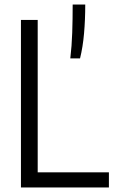

<svg xmlns="http://www.w3.org/2000/svg" viewBox="-20 -828 503 848"><path d="M72.5 0V-740H146.5V-67H461V0ZM290.5 -570Q297 -624 299 -683.5Q301 -743 301 -808H356.5Q356.5 -740.5 351.2 -680.5Q346 -620.5 333.5 -570Z"/></svg>

Font: Encode Sans Condensed
Style: Regular
Weight: 400
Width: 3
Designer: Multiple Designers
Foundry: Impallari Type
Version: Version 3.000; ttfautohint (v1.8.3) -l 8 -r 50 -G 200 -x 14 